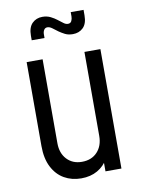

<svg xmlns="http://www.w3.org/2000/svg" viewBox="-84 -788 638 859"><g transform="rotate(-10 235.0 -359.0)"><path d="M215.6 12.2Q172.6 12.2 138.4 -7.3Q104.2 -26.9 84.4 -65.6Q64.5 -104.2 64.5 -161.2V-542.5H137V-161.2Q137 -115.9 162.9 -88.1Q188.9 -60.2 231.2 -60.2Q275.1 -60.2 301.1 -88.1Q327 -115.9 327 -161.2V-542.5H399.5V0H327V-72L339.2 -56.5Q320.8 -23.8 289.4 -5.8Q258 12.2 215.6 12.2ZM290.4 -629.8Q270 -629.8 255.2 -637.2Q240.5 -644.8 229 -652.8Q215.1 -663.2 204 -671.5Q192.9 -679.8 182.5 -679.8Q172.5 -679.8 167.2 -671.4Q162 -663 162 -651.8V-634.8H103.8V-655Q103.8 -693.2 122.2 -711.5Q140.6 -729.8 168.5 -729.8Q189.4 -729.8 205.7 -721.6Q222 -713.4 233.2 -704.5Q245.9 -695.4 256 -687.2Q266.1 -679 276.8 -679Q288.2 -679 292.9 -688.5Q297.5 -698 297.5 -708.5V-728.5H355.8V-703.8Q355.8 -665.9 337.2 -647.8Q318.8 -629.8 290.4 -629.8Z"/></g></svg>

Font: Mohave Light
Style: Regular
Weight: 300
Designer: Gumpita Rahayu
Foundry: Tokotype
Version: Version 2.003